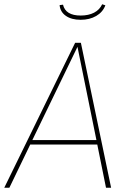

<svg xmlns="http://www.w3.org/2000/svg" viewBox="-29 -882 606 902"><path d="M428 -203H113L15 0H-9L324 -681H351L493 0H469ZM424 -224 335 -662 123 -224ZM251 -858 267 -860Q279 -809 350 -809Q387 -809 413 -822.5Q439 -836 451 -862L466 -857Q454 -825 423 -807Q392 -789 350 -789Q307 -789 280.5 -807.5Q254 -826 251 -858Z"/></svg>

Font: FiraGO Thin
Style: Italic
Weight: 100
Italic angle: -8°
Designer: bBox Type GmbH
Foundry: bBox Type GmbH
Version: Version 1.001